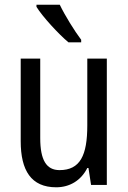

<svg xmlns="http://www.w3.org/2000/svg" viewBox="-20 -786 545 816"><path d="M234 -766H135V-757C160 -716 229 -641 271 -606H325V-617C297 -654 256 -720 234 -766ZM434 -537H351V-253C351 -126 321 -63 233 -63C177 -63 151 -106 151 -199V-537H68V-186C68 -62 112 10 219 10C275 10 324 -18 351 -72H356L367 0H434Z"/></svg>

Font: Noto Sans Gujarati Condensed
Style: Regular
Weight: 400
Width: 3
Designer: Jelle Bosma - Monotype Design Team, Universal Thirst
Foundry: Monotype Imaging Inc.
Version: Version 2.106